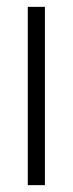

<svg xmlns="http://www.w3.org/2000/svg" viewBox="-20 -540 212 560"><path d="M61 0H111V-520H61Z"/></svg>

Font: Aspekta 200
Style: Regular
Weight: 200
Designer: Ivo Dolenc
Version: Version 2.000